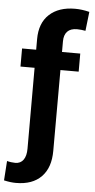

<svg xmlns="http://www.w3.org/2000/svg" viewBox="-73 -809 526 1059"><g transform="rotate(5 190.0 -279.5)"><path d="M57.6 213.4Q42 213.4 26.1 211.4Q10.3 209.5 -9.3 205.1L-2 97.2Q8.3 100.1 21.2 101.8Q34.2 103.5 43.9 103.5Q73.2 103.5 88.9 81.5Q104.5 59.6 104.5 19.5V-428.2H26.4V-528.3H104.5V-586.9Q104.5 -675.8 156.5 -723.9Q208.5 -772 298.8 -772Q318.4 -772 337.2 -769.5Q356 -767.1 378.4 -761.7L366.2 -655.8Q355.5 -657.7 343.5 -659.2Q331.5 -660.6 319.3 -660.6Q283.7 -660.6 265.6 -641.6Q247.6 -622.6 247.6 -586.9V-528.3H348.6V-428.2H247.6L247.1 19.5Q247.1 112.3 197.8 162.8Q148.4 213.4 57.6 213.4Z"/></g></svg>

Font: Robotiche
Style: Bold
Weight: 700
Designer: Google
Version: Version 2.001